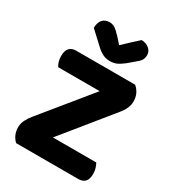

<svg xmlns="http://www.w3.org/2000/svg" viewBox="-200 -952 959 1062"><g transform="rotate(30 279.5 -420.5)"><path d="M328 -480H63Q56 -491 51 -506.5Q46 -522 46 -542Q46 -577 61 -593Q76 -609 103 -609H480Q519 -576 519 -524Q519 -501 509 -479Q499 -457 482 -437L232 -129H509Q515 -118 520.5 -102Q526 -86 526 -66Q526 -31 511 -15.5Q496 0 470 0H72Q57 -13 47 -34Q37 -55 37 -83Q37 -106 48.5 -129Q60 -152 77 -172ZM294 -754Q317 -775 341 -798Q365 -821 388 -841Q417 -840 436.5 -824Q456 -808 456 -783Q456 -763 446.5 -749Q437 -735 412 -716L378 -687Q352 -667 334 -659.5Q316 -652 294 -652Q267 -652 246.5 -662.5Q226 -673 208 -690L125 -767Q125 -801 141 -819.5Q157 -838 186 -838Q205 -838 220.5 -828Q236 -818 262 -790Z"/></g></svg>

Font: Baloo Tammudu 2
Style: Bold
Weight: 700
Designer: Maithili Shingre, Omkar Shende and Ek Type
Foundry: Ek Type
Version: Version 1.640;hotconv 1.0.111;makeotfexe 2.5.65597; ttfautoh